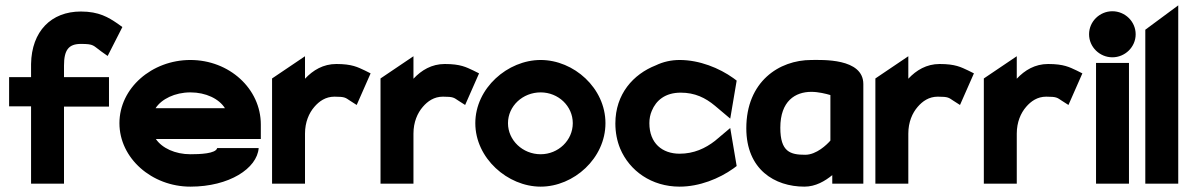

<svg xmlns="http://www.w3.org/2000/svg" viewBox="-20 -686 4446 717"><path d="M14 -289H96V0H219V-288H387V-398H219V-441C219 -499 236 -522 282 -522C332 -522 327 -516 358 -494L382 -477L437 -585L419 -598C385 -621 350 -643 282 -643C171 -643 98 -569 96 -447V-398H14Z M426 -226C426 -95 547 11 691 11C836 11 940 -57 946 -133H791C786 -112 726 -110 691 -110C634 -110 585 -133 562 -167H954V-221C954 -355 836 -462 691 -462C547 -462 426 -357 426 -226ZM561 -282C583 -316 633 -341 691 -341C749 -341 798 -317 820 -282Z M996 0H1119V-187C1119 -230 1134 -264 1154 -287C1172 -308 1196 -325 1229 -325C1269 -325 1270 -321 1287 -310L1312 -294L1364 -412L1342 -423C1316 -435 1295 -447 1236 -447C1187 -447 1149 -424 1119 -392V-476L996 -393Z M1401 0H1524V-187C1524 -230 1539 -264 1559 -287C1577 -308 1601 -325 1634 -325C1674 -325 1675 -321 1692 -310L1717 -294L1769 -412L1747 -423C1721 -435 1700 -447 1641 -447C1592 -447 1554 -424 1524 -392V-476L1401 -393Z M1755 -226C1755 -95 1876 11 1999 11C2123 11 2241 -95 2241 -226C2241 -357 2123 -462 1999 -462C1876 -462 1755 -357 1755 -226ZM1877 -226C1877 -290 1932 -341 1999 -341C2065 -341 2119 -290 2119 -226C2119 -162 2065 -110 1999 -110C1932 -110 1877 -162 1877 -226Z M2278 -225C2278 -192 2284 -160 2296 -131C2331 -48 2413 11 2518 11C2592 11 2666 -19 2719 -57L2731 -66L2707 -208L2650 -160C2614 -132 2571 -112 2518 -112C2453 -112 2405 -151 2405 -226C2405 -243 2408 -258 2414 -272C2430 -311 2464 -340 2522 -340C2575 -340 2614 -321 2650 -291L2707 -243L2731 -385L2719 -394C2666 -432 2592 -462 2518 -462C2486 -462 2456 -455 2429 -442C2345 -409 2278 -335 2278 -225Z M2767 -207C2767 -53 2873 11 2984 11C3026 11 3061 -10 3088 -32V0H3204V-372C3204 -470 3048 -462 3010 -462C2889 -462 2767 -381 2767 -207ZM2894 -209C2894 -309 2950 -343 3010 -343C3036 -343 3064 -336 3081 -331V-161C3068 -146 3029 -108 2987 -108C2931 -108 2894 -119 2894 -209Z M3249 0H3372V-187C3372 -230 3387 -264 3407 -287C3425 -308 3449 -325 3482 -325C3522 -325 3523 -321 3540 -310L3565 -294L3617 -412L3595 -423C3569 -435 3548 -447 3489 -447C3440 -447 3402 -424 3372 -392V-476L3249 -393Z M3654 0H3777V-187C3777 -230 3792 -264 3812 -287C3830 -308 3854 -325 3887 -325C3927 -325 3928 -321 3945 -310L3970 -294L4022 -412L4000 -423C3974 -435 3953 -447 3894 -447C3845 -447 3807 -424 3777 -392V-476L3654 -393Z M4047 -558C4047 -510 4087 -472 4134 -472C4181 -472 4221 -510 4221 -558C4221 -606 4181 -644 4134 -644C4087 -644 4047 -606 4047 -558ZM4073 0H4196V-451H4073Z M4257 0H4380V-666L4257 -575Z"/></svg>

Font: Charger Sport
Style: UltNrw
Weight: 1000
Designer: Jasper
Foundry: Cannot Into Space Fonts
Version: Version 1.1